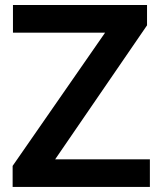

<svg xmlns="http://www.w3.org/2000/svg" viewBox="-20 -740 636 760"><path d="M30 -83.3 396 -610.7H31.3V-720.3H562V-639.7L198.3 -109.3H573.3V0H30Z"/></svg>

Font: FreesentationVF
Style: Regular
Weight: 400
Designer: glyphs from Roboto by Christian Robertson / Hangul glyphs from Noto Sans CJK(Source Han Sans) by Jang Soo-young and Kang
Foundry: PT&
Version: Version 2.001;Glyphs 3.3.1 (3343)